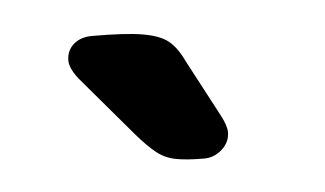

<svg xmlns="http://www.w3.org/2000/svg" viewBox="-28 -641 389 230"><g transform="rotate(-5 166.5 -526.0)"><path d="M68 -556 130 -483Q143 -468 153 -460Q163 -452 176 -449.5Q189 -447 210 -447Q222 -447 231.5 -455.5Q241 -464 241 -476Q241 -484 234 -497L198 -565Q190 -582 180 -590Q170 -598 149.5 -601.5Q129 -605 89 -605Q75 -605 66.5 -597.5Q58 -590 58 -578Q58 -569 68 -556Z"/></g></svg>

Font: Beiruti
Style: Bold
Weight: 700
Designer: Arlette Boutros
Foundry: Boutros
Version: Version 1.41